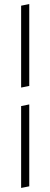

<svg xmlns="http://www.w3.org/2000/svg" viewBox="-20 -758 248 945"><path d="M124 -738V-335L84 -327V-730ZM124 -244V159L84 167V-236Z"/></svg>

Font: Aref Ruqaa Ink
Style: Regular
Weight: 400
Designer: Abdullah Aref
Version: Version 1.005